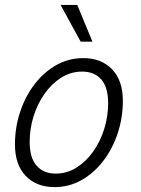

<svg xmlns="http://www.w3.org/2000/svg" viewBox="-20 -755 573 783"><path d="M41 -166Q41 -235 62 -298.5Q83 -362 121 -411.5Q159 -461 209.5 -489.5Q260 -518 320 -518Q393 -518 437 -472.5Q481 -427 481 -344Q481 -275 460 -211.5Q439 -148 401 -98.5Q363 -49 312.5 -20.5Q262 8 202 8Q129 8 85 -37.5Q41 -83 41 -166ZM101 -176Q101 -111 129.5 -79Q158 -47 207 -47Q253 -47 292 -71.5Q331 -96 360 -137Q389 -178 405 -229Q421 -280 421 -334Q421 -399 393 -431Q365 -463 315 -463Q269 -463 230 -438.5Q191 -414 162 -373Q133 -332 117 -281Q101 -230 101 -176ZM227 -735H295L357 -585H309Z"/></svg>

Font: Radio Canada Light
Style: Italic
Weight: 300
Italic angle: -12°
Designer: Charles Daoud, Etienne Aubert Bonn, Alexandre Saumier Demers, Jacques Le Bailly
Foundry: Radio-Canada
Version: Version 2.104; ttfautohint (v1.8.4.7-5d5b);gftools[0.9.28.de